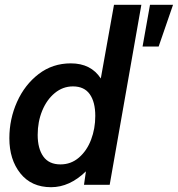

<svg xmlns="http://www.w3.org/2000/svg" viewBox="-20 -770 741 800"><path d="M569 -750 437 0H330L338 -56Q270 10 193 10Q111 10 65 -47.5Q19 -105 19 -194Q19 -274 51 -345.5Q83 -417 141 -461.5Q199 -506 275 -506Q359 -506 400 -443L455 -750ZM377 -287Q377 -345 354 -377.5Q331 -410 284 -410Q242 -410 208.5 -382.5Q175 -355 156 -309Q137 -263 137 -208Q137 -151 160.5 -118Q184 -85 232 -85Q276 -85 309 -113.5Q342 -142 359.5 -188Q377 -234 377 -287ZM605 -750H701L641 -576H574Z"/></svg>

Font: Cabin SemiBold
Style: Italic
Weight: 600
Italic angle: -7°
Designer: Pablo Impallari
Foundry: Pablo Impallari. http://www.impallari.com Igino Marini. http://www.ikern.com
Version: Version 2.200